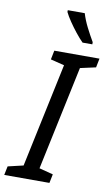

<svg xmlns="http://www.w3.org/2000/svg" viewBox="-122 -995 605 1046"><g transform="rotate(10 180.5 -472.0)"><path d="M-20 0 -10 -49 75 -69 197 -645 121 -664 131 -714H381L371 -664L285 -645L163 -69L240 -49L230 0ZM275 -784Q256 -803 234.5 -830Q213 -857 194 -885Q175 -913 165 -934V-944H259Q270 -907 289.5 -868.5Q309 -830 329 -796V-784Z"/></g></svg>

Font: Noto Sans
Style: Italic
Weight: 400
Italic angle: -12°
Designer: Monotype Design Team
Foundry: Monotype Imaging Inc.
Version: Version 2.013; ttfautohint (v1.8.4.7-5d5b)